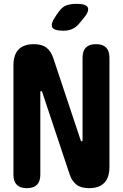

<svg xmlns="http://www.w3.org/2000/svg" viewBox="-20 -970 640 1000"><path d="M50 -629Q50 -685 77 -712.5Q104 -740 156 -740Q198 -740 221.5 -722Q245 -704 257 -669L400 -240Q401 -237 402.5 -235.5Q404 -234 406 -234Q408 -234 409 -235.5Q410 -237 410 -240V-670Q410 -705 427.5 -722.5Q445 -740 480 -740Q515 -740 532.5 -722.5Q550 -705 550 -670V-101Q550 -45 523 -17.5Q496 10 444 10Q402 10 378.5 -8Q355 -26 343 -61L200 -490Q199 -493 197.5 -494.5Q196 -496 194 -496Q192 -496 191 -494.5Q190 -493 190 -490V-60Q190 -25 172.5 -7.5Q155 10 120 10Q85 10 67.5 -7.5Q50 -25 50 -60ZM311 -810Q260 -810 251.5 -829Q243 -848 272 -889L287 -910Q305 -935 327 -942.5Q349 -950 378 -950Q429 -950 437.5 -930.5Q446 -911 414 -873L393 -848Q377 -828 356.5 -819Q336 -810 311 -810Z"/></svg>

Font: Maple Mono NL ExtraBold
Style: Regular
Weight: 800
Monospace: yes
Designer: subframe7536
Version: Version 7.000